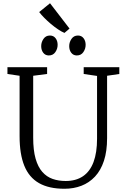

<svg xmlns="http://www.w3.org/2000/svg" viewBox="-20 -1158 775 1186"><path d="M378 8Q282 8 220.8 -27Q159.5 -62 130.2 -134Q101 -206 101 -316.5V-690L26 -701V-743H271V-701L185 -690V-308Q185 -230 199.8 -178.2Q214.5 -126.5 241.5 -96Q268.5 -65.5 305 -52.8Q341.5 -40 385.5 -40Q449.5 -40 492.8 -69.5Q536 -99 557.8 -157.2Q579.5 -215.5 579.5 -301V-689L497 -701V-743H717V-701L641.5 -690V-305Q641.5 -223.5 622 -164.5Q602.5 -105.5 566.8 -67.2Q531 -29 483 -10.5Q435 8 378 8ZM281 -815.5Q260 -815.5 247.2 -832Q234.5 -848.5 234.5 -873Q234.5 -897.5 248.8 -918Q263 -938.5 288 -938.5H289Q310.5 -938.5 323.2 -922Q336 -905.5 336 -881Q336 -856.5 321.8 -836Q307.5 -815.5 282 -815.5ZM454 -815.5Q433 -815.5 420.2 -832Q407.5 -848.5 407.5 -873Q407.5 -897.5 421.8 -918Q436 -938.5 461 -938.5H462Q483.5 -938.5 496.2 -922Q509 -905.5 509 -881Q509 -856.5 494.8 -836Q480.5 -815.5 455 -815.5ZM377.5 -955Q360.5 -962 338.5 -976.8Q316.5 -991.5 294.5 -1010Q272.5 -1028.5 253.5 -1047.8Q234.5 -1067 222 -1083.5L289 -1138L409.5 -981.5L378.5 -955Z"/></svg>

Font: Merriweather 24pt Light
Style: Regular
Weight: 300
Designer: Eben Sorkin
Foundry: Eben Sorkin
Version: Version 2.100